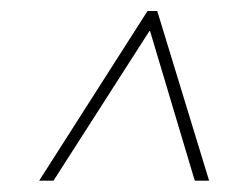

<svg xmlns="http://www.w3.org/2000/svg" viewBox="-20 -724 406 347"><path d="M247.6 -690.4H261.2L257.8 -668H244.1ZM50.8 -397.5 246.6 -704.1H264.2L357.9 -397.5H332L247.1 -681.6H258.8L76.7 -397.5Z"/></svg>

Font: Inter 24pt Thin
Style: Italic
Weight: 250
Italic angle: -9.3988°
Version: Version 4.001;git-66647c0bb